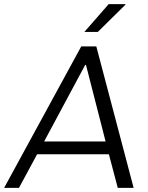

<svg xmlns="http://www.w3.org/2000/svg" viewBox="-44 -911 718 931"><path d="M-24 0 350 -686H423L604 0H527L484 -163H136L48 0ZM170 -225H468L373 -596H369ZM365 -756 483 -891H564V-888L430 -756Z"/></svg>

Font: Chivo Medium ExtraLight
Style: Italic
Weight: 250
Italic angle: -8.05°
Version: Version 2.002